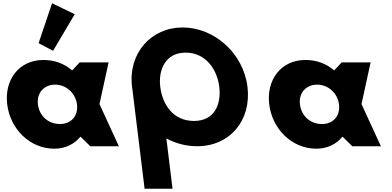

<svg xmlns="http://www.w3.org/2000/svg" viewBox="-20 -895 2401 1175"><path d="M216.2 -631 304.8 -584 437.2 -807.9 298.6 -875.1ZM212.1 -256C203.3 -327 250.2 -377 317.2 -377C383.2 -377 442.3 -327 451.1 -256C459.7 -186 415.8 -136 346.8 -136C274.8 -136 220.7 -186 212.1 -256ZM24.1 -256C42.5 -106 162.3 15 312.3 15C382.3 15 438.5 -16 471.4 -58H473.4L532.5 0H707.5L588.8 -258L644.5 -513H467.5L421.5 -464C374.5 -505 314.7 -528 245.7 -528C95.7 -528 5.6 -406 24.1 -256Z M960.7 -363.9C947.9 -468.5 992.8 -573 1116.1 -573C1240.2 -573 1309.1 -468.5 1321.9 -363.9C1334.8 -259.4 1294.9 -154.8 1167.4 -154.8C1036.5 -154.8 973.5 -259.4 960.7 -363.9ZM788.1 -363.9C788.6 -359.8 789.2 -355.7 789.8 -351.7L864.9 260H1035.9L998.1 -48.1C1053.9 -17.5 1117.9 -0.1 1186.4 -0.1C1387.9 -0.1 1519.6 -159.1 1494.5 -363.9C1469.3 -568.8 1291.8 -726.9 1097.2 -726.9C904.2 -726.9 763 -568.8 788.1 -363.9Z M1627.6 -256C1646 -106 1765.8 15 1915.8 15C1985.8 15 2042 -16 2074.9 -58H2076.9L2136 0H2311L2192.3 -258L2248 -513H2071L2025 -464C1978 -505 1918.2 -528 1849.2 -528C1699.2 -528 1609.1 -406 1627.6 -256ZM1815.6 -256C1806.8 -327 1853.7 -377 1920.7 -377C1986.7 -377 2045.8 -327 2054.6 -256C2063.2 -186 2019.3 -136 1950.3 -136C1878.3 -136 1824.2 -186 1815.6 -256Z"/></svg>

Font: Hussar
Style: BdOpOblOne
Weight: 700
Foundry: Cannot Into Space Fonts
Version: Version 2.00